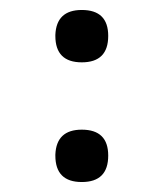

<svg xmlns="http://www.w3.org/2000/svg" viewBox="-20 -360 286 385"><path d="M91 -288Q91 -289 91 -290Q93 -340 144 -340Q197 -340 197 -288Q197 -235 144 -235Q91 -235 91 -288ZM91 -48Q91 -49 91 -50Q93 -100 144 -100Q197 -100 197 -48Q197 5 144 5Q91 5 91 -48Z"/></svg>

Font: TajawalTap Med
Style: Regular
Weight: 500
Designer: Boutros Fonts
Foundry: Created by Boutros International 2017
Version: Version 2.700